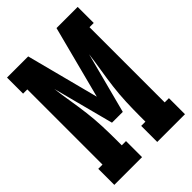

<svg xmlns="http://www.w3.org/2000/svg" viewBox="-215 -832 930 930"><g transform="rotate(-45 250.0 -367.5)"><path d="M8 0V-110H37V-625H8V-735H153L250 -362L347 -735H492V-625H463V-110H492V0H302V-110H331V-147Q331 -196 333 -244.5Q335 -293 341 -341.5Q347 -390 355 -438Q363 -486 369 -534L287 -221H213L131 -534Q137 -486 145 -438Q153 -390 159 -341.5Q165 -293 167 -244.5Q169 -196 169 -147V-110H198V0Z"/></g></svg>

Font: Iosevka Curly Slab Heavy
Style: Regular
Weight: 900
Monospace: yes
Designer: Belleve Invis
Foundry: Belleve Invis
Version: Version 22.1.2; ttfautohint (v1.8.4)